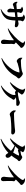

<svg xmlns="http://www.w3.org/2000/svg" viewBox="2964 -3817 922 6890"><g transform="rotate(90 3425.0 -372.0)"><path d="M506 -769Q568 -807 602 -807Q646 -807 695 -777Q745 -747 745 -717Q745 -708 732 -688Q719 -667 717 -631Q716 -603 716 -557Q755 -562 785 -570Q808 -577 815 -577Q871 -577 912 -555Q957 -530 957 -490Q957 -461 942 -451Q931 -443 903 -443Q888 -443 830 -452Q769 -461 716 -463Q706 -222 649 -138Q545 14 312 67L306 53Q470 -37 537 -158Q586 -245 590 -459Q507 -452 422 -441L424 -235Q424 -174 366 -174Q335 -174 311 -214Q288 -250 288 -289Q288 -293 297 -333Q306 -374 307 -422Q254 -412 219 -399L148 -372Q94 -372 54 -457Q41 -484 46 -537L56 -540Q99 -498 135 -498Q156 -498 306 -513Q306 -606 300 -639Q294 -672 225 -696L224 -707Q274 -739 315 -739Q352 -739 397 -714Q446 -686 446 -654Q446 -643 436 -627Q426 -610 424 -590Q422 -574 422 -525L590 -543Q590 -647 581 -706Q576 -740 507 -757Z M1465 -805Q1530 -812 1567 -801Q1614 -787 1656 -749Q1698 -711 1698 -680Q1698 -659 1681 -646L1643 -618Q1545 -520 1502 -480Q1565 -436 1565 -412Q1565 -403 1560 -381Q1556 -357 1555 -341Q1553 -263 1556 -153L1560 -26Q1560 9 1542 31Q1524 55 1491 55Q1447 55 1423 21Q1402 -9 1402 -57L1412 -134Q1425 -240 1425 -377Q1425 -398 1421 -411Q1218 -248 1010 -189L1000 -206Q1136 -286 1290 -433Q1432 -570 1493 -669Q1519 -710 1519 -734Q1519 -760 1461 -789Z M2062 -711Q2118 -660 2160 -660Q2369 -660 2527 -696Q2551 -701 2580 -717Q2604 -730 2621 -730Q2661 -730 2729 -672Q2795 -615 2795 -584Q2795 -561 2767 -535Q2732 -501 2727 -491Q2514 -89 2075 40L2065 22Q2260 -82 2407 -263Q2548 -437 2580 -600Q2582 -609 2573 -609Q2457 -609 2248 -543Q2243 -541 2213 -524Q2189 -511 2174 -511Q2138 -511 2098 -554Q2062 -593 2054 -630Q2048 -655 2050 -706Z M3165 -813Q3237 -807 3283 -784Q3374 -735 3374 -688Q3374 -691 3329 -622Q3304 -584 3280 -552Q3296 -550 3301 -550Q3372 -550 3557 -590Q3584 -595 3612 -611Q3637 -624 3646 -624Q3692 -624 3732 -603Q3779 -579 3779 -542Q3779 -495 3729 -495Q3599 -495 3582 -494Q3552 -492 3470 -482Q3560 -438 3560 -398Q3560 -382 3544 -363Q3522 -336 3519 -330Q3378 -54 3059 59L3050 44Q3195 -48 3298 -197Q3389 -330 3389 -413Q3389 -451 3379 -467L3356 -463L3322 -454Q3304 -449 3294 -449Q3268 -449 3230 -489Q3105 -344 2943 -264L2931 -278Q3026 -370 3110 -502Q3201 -645 3201 -721Q3201 -751 3159 -802Z M3962 -480Q3993 -441 4008 -431Q4033 -413 4073 -413Q4251 -413 4534 -438Q4566 -441 4623 -448Q4667 -454 4679 -454Q4732 -454 4769 -428Q4806 -402 4806 -364Q4806 -314 4728 -314Q4711 -314 4664 -316Q4617 -317 4575 -317Q4436 -317 4221 -295Q4178 -291 4137 -274Q4101 -259 4082 -259Q4049 -259 4005 -302Q3962 -344 3946 -388Q3935 -419 3947 -475Z M5454 -384Q5524 -485 5559 -574Q5567 -595 5546 -595Q5499 -595 5431 -568Q5394 -554 5374 -554Q5361 -554 5336 -574Q5278 -504 5227 -454Q5356 -429 5454 -384ZM5197 -795Q5231 -807 5272 -807Q5330 -807 5387 -779Q5442 -753 5442 -729Q5442 -722 5412 -677Q5403 -663 5390 -645Q5509 -658 5546 -673Q5553 -676 5582 -696Q5604 -711 5618 -711Q5646 -711 5702 -671Q5762 -627 5762 -594Q5762 -577 5738 -558Q5708 -534 5703 -526Q5633 -407 5562 -319Q5639 -259 5643 -189Q5644 -156 5625 -134Q5605 -113 5575 -112Q5542 -111 5520 -134Q5512 -142 5465 -210Q5268 -19 4970 69L4961 51Q5208 -74 5393 -303Q5333 -371 5205 -434Q5081 -320 4958 -266L4947 -282Q5058 -383 5155 -527Q5249 -665 5249 -718Q5249 -752 5196 -784Z M6385 -805Q6450 -812 6487 -801Q6534 -787 6576 -749Q6618 -711 6618 -680Q6618 -659 6601 -646L6563 -618Q6465 -520 6422 -480Q6485 -436 6485 -412Q6485 -403 6480 -381Q6476 -357 6475 -341Q6473 -263 6476 -153L6480 -26Q6480 9 6462 31Q6444 55 6411 55Q6367 55 6343 21Q6322 -9 6322 -57L6332 -134Q6345 -240 6345 -377Q6345 -398 6341 -411Q6138 -248 5930 -189L5920 -206Q6056 -286 6210 -433Q6352 -570 6413 -669Q6439 -710 6439 -734Q6439 -760 6381 -789Z"/></g></svg>

Font: Source Han Serif CN Heavy
Style: Regular
Weight: 900
Designer: Ryoko NISHIZUKA  (kana & ideographs); Frank Grießhammer (Latin, Greek & Cyrillic); Wenlong ZHANG  (bopomofo); Sandoll Co
Foundry: Adobe Systems Incorporated
Version: Version 1.000;PS 1;hotconv 16.6.53;makeotf.lib2.5.65590